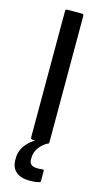

<svg xmlns="http://www.w3.org/2000/svg" viewBox="-130 -697 506 934"><g transform="rotate(15 122.5 -229.5)"><path d="M87 0Q77 0 77 -10V-645Q77 -655 87 -655H159Q169 -655 169 -645V-10Q169 0 159 0ZM125 196Q78 196 54.5 175Q31 154 31 118V107Q31 65 62 31Q93 -3 146 -22L163 -12V-2Q135 14 119.5 37Q104 60 104 85V94Q104 128 143 128Q150 128 156 128Q162 128 169 127Q178 124 178 134V182Q178 186 176.5 188Q175 190 170 191Q159 194 147.5 195Q136 196 125 196Z"/></g></svg>

Font: Sofia Sans Semi Condensed Medium
Style: Regular
Weight: 500
Designer: Botio Nikoltchev, Ani Petrova
Foundry: lettersoup
Version: Version 4.100